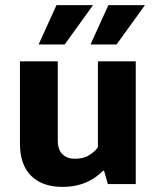

<svg xmlns="http://www.w3.org/2000/svg" viewBox="-20 -720 609 751"><path d="M363 -480H511V0H402L387 -52H383Q373 -42 359 -31Q345 -20 325.5 -10.5Q306 -1 281 5Q256 11 224 11Q146 11 102 -32Q58 -75 58 -159V-480H206V-171Q206 -134 224.5 -116.5Q243 -99 272 -99Q307 -99 329.5 -113.5Q352 -128 363 -144ZM233 -546H131L201 -700H344ZM436 -546H334L404 -700H547Z"/></svg>

Font: Mukta ExtraBold
Style: Regular
Weight: 800
Designer: Girish Dalvi and Yashodeep Gholap
Foundry: Ek Type
Version: Version 2.538;PS 1.002;hotconv 16.6.51;makeotf.lib2.5.65220;